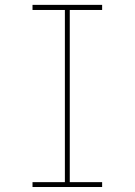

<svg xmlns="http://www.w3.org/2000/svg" viewBox="-20 -750 540 770"><path d="M110.4 0V-19.5H240.2V-710H110.4V-730.5H389.6V-710H259.8V-19.5H389.6V0Z"/></svg>

Font: Mgen+ 1m thin
Style: Regular
Weight: 100
Designer: [Source Han Sans]
Ryoko NISHIZUKA  (kana & ideographs); Paul D. Hunt (Latin, Greek & Cyrillic); Wenlong ZHANG  (bopomofo
Version: Version 1.059.20150602